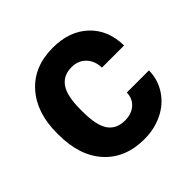

<svg xmlns="http://www.w3.org/2000/svg" viewBox="-146 -670 812 812"><g transform="rotate(-45 260.5 -264.0)"><path d="M273.9 -104Q313 -104 337.4 -125.5Q361.8 -147 362.8 -182.6H495.1Q494.6 -128.9 465.8 -84.2Q437 -39.6 387 -14.9Q336.9 9.8 276.4 9.8Q163.1 9.8 97.7 -62.3Q32.2 -134.3 32.2 -261.2V-270.5Q32.2 -392.6 97.2 -465.3Q162.1 -538.1 275.4 -538.1Q374.5 -538.1 434.3 -481.7Q494.1 -425.3 495.1 -331.5H362.8Q361.8 -372.6 337.4 -398.2Q313 -423.8 272.9 -423.8Q223.6 -423.8 198.5 -387.9Q173.3 -352.1 173.3 -271.5V-256.8Q173.3 -175.3 198.2 -139.6Q223.1 -104 273.9 -104Z"/></g></svg>

Font: Roboto-o
Style: o-Bold
Weight: 700
Designer: Google
Version: Version 2.134; 2016; ttfautohint (v1.6)